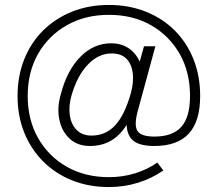

<svg xmlns="http://www.w3.org/2000/svg" viewBox="-20 -648 880 776"><path d="M420 108Q339 108 271.5 81Q204 54 154.5 4.5Q105 -45 78 -112Q51 -179 51 -260Q51 -341 78 -408.5Q105 -476 154.5 -525Q204 -574 271.5 -601Q339 -628 420 -628Q501 -628 569 -601Q637 -574 686 -525Q735 -476 762 -408.5Q789 -341 789 -260Q789 -158 743 -108Q697 -58 604 -58Q547 -58 520.5 -78Q494 -98 492 -142H491Q438 -58 344 -58Q293 -58 261 -88Q229 -118 219.5 -166Q210 -214 226 -268Q251 -364 305 -418.5Q359 -473 429 -473Q469 -473 498.5 -454Q528 -435 544 -400H545L562 -461H608L537 -200Q521 -142 535.5 -119Q550 -96 604 -96Q678 -96 713 -135.5Q748 -175 748 -260Q748 -357 706 -430.5Q664 -504 590.5 -546Q517 -588 420 -588Q324 -588 250 -546Q176 -504 134 -430.5Q92 -357 92 -260Q92 -164 134 -90Q176 -16 250 26Q324 68 420 68Q476 68 526 52.5Q576 37 616 9L640 41Q594 73 538 90.5Q482 108 420 108ZM350 -100Q407 -100 445.5 -141.5Q484 -183 509 -272Q521 -316 516.5 -352.5Q512 -389 491 -410.5Q470 -432 431 -432Q378 -432 335 -387Q292 -342 269 -262Q257 -221 262 -183.5Q267 -146 289.5 -123Q312 -100 350 -100Z"/></svg>

Font: M PLUS 2 Light
Style: Regular
Weight: 300
Designer: Coji Morishita
Foundry: UNDERFOREST DESIGN
Version: Version 1.001